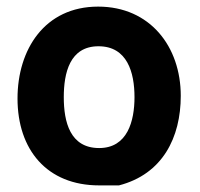

<svg xmlns="http://www.w3.org/2000/svg" viewBox="-20 -554 605 581"><path d="M33 -256C33 -101 122 7 280 7H340C472 -27 527 -138 527 -264C527 -413 434 -534 277 -534C115 -534 33 -404 33 -256ZM173 -260C173 -333 191 -414 278 -414C365 -414 387 -335 387 -260C387 -188 366 -106 280 -106C192 -106 173 -185 173 -260Z"/></svg>

Font: Asimov Print
Style: C
Weight: 500
Designer: Google
Version: Version 2.000980: 2014